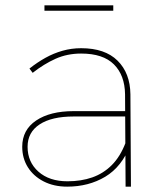

<svg xmlns="http://www.w3.org/2000/svg" viewBox="-20 -697 602 717"><path d="M255 -262Q173 -262 128 -232.5Q83 -203 83 -149Q83 -92 123.5 -56Q164 -20 232 -20Q283 -20 324.5 -34.5Q366 -49 397.5 -80.5Q429 -112 449 -164L467 -156Q435 -74 373 -37Q311 0 231 0Q181 0 143 -19.5Q105 -39 84 -72.5Q63 -106 63 -149Q63 -212 115 -247Q167 -282 255 -282H458V-262ZM447 -345Q446 -416 405.5 -456.5Q365 -497 283 -497Q231 -497 187.5 -477.5Q144 -458 102 -425L90 -441Q119 -464 149.5 -481Q180 -498 213.5 -507.5Q247 -517 283 -517Q372 -517 419 -470.5Q466 -424 467 -345L469 0H449ZM146 -677H403V-657H146Z"/></svg>

Font: Alexandria Thin
Style: Regular
Weight: 250
Designer: Mohamed Gaber
Foundry: Kief Type Foundry
Version: Version 5.100